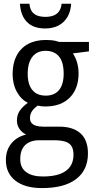

<svg xmlns="http://www.w3.org/2000/svg" viewBox="-20 -758 504 1019"><path d="M203.1 240.2Q112.3 240.2 61.8 200.9Q11.2 161.6 11.2 91.3Q11.2 38.6 40.3 3.2Q69.3 -32.2 118.7 -43.9Q97.7 -53.7 83.7 -73.2Q69.8 -92.8 69.8 -119.1Q69.8 -147.5 84.5 -169.7Q99.1 -191.9 127.9 -212.4Q91.3 -230.5 69.1 -271.2Q46.9 -312 46.9 -365.7Q46.9 -421.9 67.9 -462.2Q88.9 -502.4 128.4 -524.2Q168 -545.9 223.6 -545.9Q237.8 -545.9 250.7 -544.7Q263.7 -543.5 274.7 -541Q285.6 -538.6 293.9 -535.6H452.1V-485.4L366.7 -474.6Q380.9 -454.1 388.9 -426.8Q397 -399.4 397 -368.7Q397 -287.1 350.3 -240Q303.7 -192.9 220.7 -192.9Q198.7 -192.9 180.2 -197.3Q161.6 -184.6 150.4 -168.7Q139.2 -152.8 139.2 -130.9Q139.2 -115.7 147.2 -105.7Q155.3 -95.7 170.7 -90.8Q186 -85.9 208 -85.9H293.9Q367.7 -85.9 407.2 -50.3Q446.8 -14.6 446.8 56.2Q446.8 144.5 384 192.4Q321.3 240.2 203.1 240.2ZM207.5 178.7Q261.7 178.7 297.9 165.5Q334 152.3 352.1 126.5Q370.1 100.6 370.1 64Q370.1 31.7 357.9 15.1Q345.7 -1.5 322.3 -7.6Q298.8 -13.7 265.1 -13.7H187Q157.7 -13.7 135 -2.9Q112.3 7.8 99.9 29.8Q87.4 51.8 87.4 86.4Q87.4 131.8 118.9 155.3Q150.4 178.7 207.5 178.7ZM222.7 -250.5Q269 -250.5 293.5 -280.3Q317.9 -310.1 317.9 -367.2Q317.9 -428.2 293 -458.3Q268.1 -488.3 221.7 -488.3Q176.8 -488.3 151.9 -456.5Q127 -424.8 127 -365.7Q127 -310.5 151.4 -280.5Q175.8 -250.5 222.7 -250.5ZM357.4 -738.3Q355.5 -698.2 338.4 -668.7Q321.3 -639.2 291.3 -623Q261.2 -606.9 219.7 -606.9Q157.2 -606.9 123.3 -641.1Q89.4 -675.3 85.9 -738.3H136.2Q138.7 -712.4 149.2 -697.3Q159.7 -682.1 178 -675.3Q196.3 -668.5 221.7 -668.5Q245.1 -668.5 263.4 -675.3Q281.7 -682.1 293 -697.5Q304.2 -712.9 307.1 -738.3Z"/></svg>

Font: Open Sans SemiCondensed
Style: Regular
Weight: 400
Width: 4
Designer: Monotype Design Team
Foundry: Monotype Imaging Inc.
Version: Version 3.000